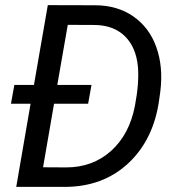

<svg xmlns="http://www.w3.org/2000/svg" viewBox="-20 -731 696 751"><path d="M43.5 0 99.6 -325.2H22.9L36.1 -398.9H112.8L167 -710.9L351.6 -710.4Q438.5 -710.4 501.2 -667Q564 -623.5 591.3 -547.1Q618.7 -470.7 607.4 -376L602.5 -340.3Q581.1 -185.1 481.9 -92.5Q382.8 0 232.9 0ZM324.7 -325.2H191.4L148.4 -76.7L238.8 -76.2Q342.3 -76.2 414.3 -140.6Q486.3 -205.1 507.8 -317.4Q524.9 -407.2 519.5 -470.2Q512.2 -545.9 469.2 -588.6Q426.3 -631.3 354 -633.3L245.1 -633.8L204.1 -398.9H337.9Z"/></svg>

Font: RobotoDraft
Style: Italic
Weight: 400
Italic angle: -12°
Version: Version 2.001101; 2014